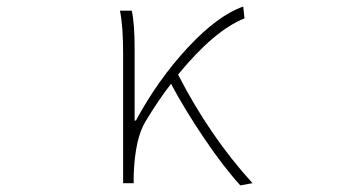

<svg xmlns="http://www.w3.org/2000/svg" viewBox="-20 -560 1040 587"><path d="M752 0 714.8 6.8Q663.1 -49.8 603.5 -138.2Q543.9 -226.6 502.9 -303.7Q464.8 -254.9 424.8 -188.5Q392.6 -135.7 388.7 -24.4V0H356.4V-396.5Q356.4 -481.4 346.7 -527.3H382.8Q391.6 -490.2 391.6 -409.2V-191.4H395.5Q462.9 -316.4 554.2 -414.6Q645.5 -512.7 723.6 -540L727.5 -503.9Q634.8 -466.8 524.4 -332Q621.1 -143.6 752 0Z"/></svg>

Font: Gen Shin Gothic Monospace ExtraLight
Style: Regular
Weight: 200
Designer: [Source Han Sans]
Ryoko NISHIZUKA  (kana & ideographs); Paul D. Hunt (Latin, Greek & Cyrillic); Wenlong ZHANG  (bopomofo
Version: Version 1.002.20150607